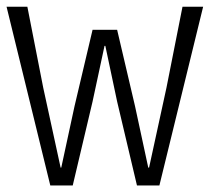

<svg xmlns="http://www.w3.org/2000/svg" viewBox="-20 -566 640 586"><path d="M133.5 0 0 -545.5H63.5L112 -298L165 -54.5H167L207.5 -242L262.5 -475H337.5L392 -242.5L432.5 -54.5H435L488 -298L537 -545.5H600L466.5 0H398L337.5 -256L301.5 -426H299L262.5 -256L202 0Z"/></svg>

Font: Spline Sans Mono Light
Style: Regular
Weight: 300
Monospace: yes
Version: Version 1.004